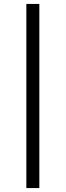

<svg xmlns="http://www.w3.org/2000/svg" viewBox="-20 -762 335 976"><path d="M114 194H180V-742H114Z"/></svg>

Font: Talent
Style: Regular
Weight: 400
Designer: Mike Powis
Version: Version 1.001;hotconv 1.0.109;makeotfexe 2.5.65596